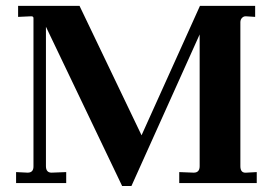

<svg xmlns="http://www.w3.org/2000/svg" viewBox="-20 -617 924 647"><path d="M790 -57.1Q790 -33.2 810.1 -35.2L845.2 -37.1V0H584V-37.1L632.8 -35.2Q652.8 -35.2 652.8 -57.1V-501L422.9 9.8H391.1V8.8L134.8 -526.9V-57.1Q134.8 -35.2 153.8 -35.2L203.1 -37.1V0H34.2V-37.1L73.2 -35.2Q93.3 -35.2 92.8 -57.1V-556.2Q92.8 -563 83 -562L41 -560.1V-597.2H248L457 -161.1L653.8 -597.2H839.8V-560.1L810.1 -562Q801.8 -563 795.9 -557.1Q790 -551.3 790 -542Z"/></svg>

Font: Unna-Bold
Style: Bold
Weight: 700
Designer: Jorge de Buen U.
Foundry: Omnibus-Type
Version: Version 2.006;PS 002.006;hotconv 1.0.70;makeotf.lib2.5.58329